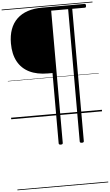

<svg xmlns="http://www.w3.org/2000/svg" viewBox="-123 -1517 1446 2525"><g transform="rotate(-5 599.5 -255.0)"><path d="M621 389Q594 389 594 370V-558H536Q390 -558 289 -608Q188 -658 135.5 -755.5Q83 -853 83 -994Q83 -1098 112.5 -1179Q142 -1260 200 -1315.5Q258 -1371 342 -1399Q426 -1427 536 -1427H1093Q1101 -1427 1105.5 -1422Q1110 -1417 1110 -1403Q1110 -1389 1105.5 -1383Q1101 -1377 1093 -1377H926V370Q926 389 899 389Q872 389 872 370V-1377H648V370Q648 389 621 389ZM0 928H1199V938H0ZM0 -20H1199V0H0ZM0 -505H1199V-500H0ZM0 -1448H1199V-1438H0Z"/></g></svg>

Font: Playwrite ID Guides
Style: Regular
Weight: 400
Designer: Veronika Burian, José Scaglione
Foundry: TypeTogether
Version: Version 1.003